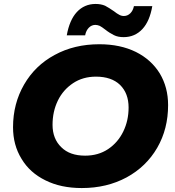

<svg xmlns="http://www.w3.org/2000/svg" viewBox="-20 -938 886 972"><path d="M394 14C323 14 262 1 210 -25C157 -51 117 -87 89 -134C60 -181 46 -234 46 -294C46 -374 65 -446 102 -510C139 -574 190 -624 257 -660C323 -696 398 -714 483 -714C554 -714 615 -701 668 -675C720 -649 760 -613 789 -566C817 -519 831 -466 831 -406C831 -326 813 -254 776 -190C739 -126 687 -76 621 -40C554 -4 479 14 394 14ZM411 -150C455 -150 494 -161 527 -183C560 -205 586 -235 604 -272C622 -309 631 -349 631 -394C631 -441 617 -479 588 -508C559 -536 518 -550 466 -550C422 -550 383 -539 350 -517C317 -495 291 -466 273 -429C255 -392 246 -351 246 -306C246 -259 261 -221 290 -193C319 -164 359 -150 411 -150ZM606 -750C587 -750 571 -753 557 -760C543 -767 528 -776 513 -788C502 -797 492 -803 485 -807C478 -810 470 -812 463 -812C450 -812 439 -807 430 -798C421 -789 414 -776 411 -759H318C327 -810 344 -850 369 -877C394 -904 426 -918 464 -918C482 -918 498 -915 512 -909C525 -902 540 -893 557 -881C567 -873 576 -867 584 -863C591 -859 599 -857 607 -857C620 -857 631 -862 640 -871C649 -880 655 -892 658 -907H751C742 -856 726 -818 701 -791C676 -764 644 -750 606 -750Z"/></svg>

Font: My Font
Style: Italic
Weight: 500
Designer: Julieta Ulanovsky
Foundry: Julieta Ulanovsky
Version: ""